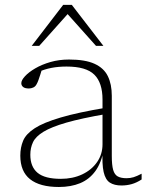

<svg xmlns="http://www.w3.org/2000/svg" viewBox="-20 -736 585 766"><path d="M404.5 -306.5 403 -281Q304.5 -264 244.8 -246.8Q185 -229.5 153.8 -210.5Q122.5 -191.5 111.8 -169Q101 -146.5 101 -118.5Q101 -70.5 130 -46.5Q159 -22.5 222.5 -22.5Q270 -22.5 307.8 -40.2Q345.5 -58 367.2 -89.2Q389 -120.5 389 -160.5V-338.5Q389 -406 356.2 -438.2Q323.5 -470.5 245.5 -470.5Q213 -470.5 185.5 -465.2Q158 -460 128 -447L148.5 -463.5Q144.5 -450.5 140.8 -438.5Q137 -426.5 133.5 -416.8Q130 -407 126 -400Q121 -390.5 112.5 -386.8Q104 -383 95.5 -383Q79.5 -383 72.2 -389Q65 -395 65 -404Q65 -416 79.8 -432Q94.5 -448 120.5 -463.2Q146.5 -478.5 181 -488.5Q215.5 -498.5 255.5 -498.5Q320 -498.5 357.2 -481.5Q394.5 -464.5 410.2 -432.2Q426 -400 426 -354V-114Q426 -77.5 431.5 -58.2Q437 -39 450 -32Q463 -25 485 -25Q499.5 -25 512.8 -29Q526 -33 545 -43V-20Q525 -7 505.5 -1.5Q486 4 464.5 4Q436 4 418.2 -7.5Q400.5 -19 393.5 -49.8Q386.5 -80.5 389.5 -137.5L394 -139.5Q384.5 -86.5 360.5 -53.5Q336.5 -20.5 299.8 -5.2Q263 10 215 10Q139 10 100 -21Q61 -52 61 -115Q61 -148 72.5 -175Q84 -202 118.8 -224.5Q153.5 -247 222 -267.2Q290.5 -287.5 404.5 -306.5ZM106.5 -553 232 -716.5H266.5L392.5 -553H363L241.5 -689H258L136.5 -553Z"/></svg>

Font: Newsreader 9pt ExtraLight
Style: Regular
Weight: 250
Designer: Hugues Gentile
Foundry: Production Type
Version: Version 1.003